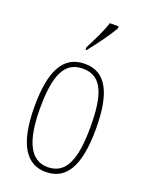

<svg xmlns="http://www.w3.org/2000/svg" viewBox="-146 -838 702 921"><g transform="rotate(20 205.0 -378.0)"><path d="M185 -619V-606H190C228 -653 277 -721 296 -756V-766H251C237 -721 215 -678 185 -619ZM205 10C308 10 362 -73 362 -267C362 -449 314 -542 207 -542C97 -542 48 -451 48 -267C48 -76 105 10 205 10ZM206 -15C117 -15 76 -102 76 -267C76 -434 110 -517 205 -517C301 -517 334 -434 334 -267C334 -103 301 -15 206 -15Z"/></g></svg>

Font: Noto Serif Bengali ExtraCondensed Thin
Style: Regular
Weight: 100
Width: 2
Designer: Juan Bruce, Universal Thirst, Indian Type Foundry and the Monotype Design Team.
Foundry: Monotype Imaging Inc.
Version: Version 2.003